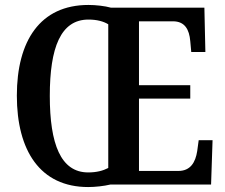

<svg xmlns="http://www.w3.org/2000/svg" viewBox="-20 -745 908 775"><path d="M336 10C364 10 400 6 425 0H832L838 -179H782L776 -135C769 -90 749 -55 700 -55H541V-347H748V-401H541V-659H678C726 -659 744 -626 748 -579L752 -535H809L805 -714H428C403 -721 366 -725 337 -725C142 -725 48 -580 48 -359C48 -137 142 10 336 10ZM336 -49C225 -49 181 -164 181 -358C181 -553 225 -666 337 -666C371 -666 397 -659 417 -647V-67C396 -56 370 -49 336 -49Z"/></svg>

Font: Noto Serif Sinhala Condensed SemiBold
Style: Regular
Weight: 600
Width: 3
Designer: Jelle Bosma - Monotype Design Team
Foundry: Monotype Imaging Inc.
Version: Version 2.007